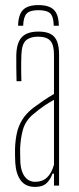

<svg xmlns="http://www.w3.org/2000/svg" viewBox="-20 -729 310 754"><path d="M118 5Q80 5 61.2 -20.8Q42.5 -46.5 40 -90Q39.5 -105 39 -118Q38.5 -131 39 -145Q40 -177 46 -205.2Q52 -233.5 67 -258.2Q82 -283 110 -305Q128 -318.5 149.2 -333Q170.5 -347.5 192 -360V-514Q192 -552.5 177.8 -568.8Q163.5 -585 129 -585Q99 -585 82.2 -570.5Q65.5 -556 64 -514Q63.5 -499.5 63.2 -482.2Q63 -465 63.2 -446.5Q63.5 -428 64 -410H45Q44.5 -437 44 -464.8Q43.5 -492.5 44 -514Q45 -546.5 54.5 -566.5Q64 -586.5 83 -595.8Q102 -605 131 -605Q161 -605 178.8 -595.5Q196.5 -586 204.2 -566Q212 -546 212 -514V0H192V-47H186Q178.5 -24.5 163 -9.8Q147.5 5 118 5ZM118 -15Q146.5 -15 164.5 -31.8Q182.5 -48.5 192 -82V-337Q175.5 -328 156.8 -315.8Q138 -303.5 110 -280Q79.5 -254 70 -219.5Q60.5 -185 59 -145Q59 -137 59.2 -121.5Q59.5 -106 60 -90Q62.5 -54 78 -34.5Q93.5 -15 118 -15ZM131 -709Q173 -709 191.8 -690.2Q210.5 -671.5 211 -628H191Q190.5 -662.5 177.8 -675.8Q165 -689 131 -689Q97.5 -689 84.8 -675.8Q72 -662.5 71 -628H51Q52 -671.5 70.5 -690.2Q89 -709 131 -709Z"/></svg>

Font: Big Shoulders Thin
Style: Regular
Weight: 100
Designer: Patric King
Foundry: XO Type Co
Version: Version 2.002